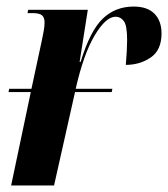

<svg xmlns="http://www.w3.org/2000/svg" viewBox="-20 -566 513 586"><path d="M6 -285 8 -295H76L108 -444Q111 -459 113.5 -472Q116 -485 116 -498Q116 -512 108.5 -519Q101 -526 79 -526H64L66 -536H248L223 -377H226Q255 -472 293.5 -509Q332 -546 388 -546Q430 -546 451.5 -524Q473 -502 473 -464Q473 -413 440 -390.5Q407 -368 364 -368Q366 -392 367 -410.5Q368 -429 368 -444Q368 -488 358 -501.5Q348 -515 333 -515Q303 -515 269 -458Q235 -401 211 -295H323L321 -285H209L145 0H14L74 -285Z"/></svg>

Font: Noto Serif Display ExtraCondensed
Style: Bold Italic
Weight: 700
Width: 2
Italic angle: -12°
Designer: Monotype Design Team
Foundry: Monotype Imaging Inc.
Version: Version 2.009